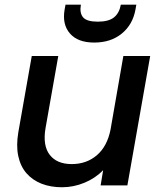

<svg xmlns="http://www.w3.org/2000/svg" viewBox="-20 -789 689 817"><path d="M619.1 -550.8 522 0H408.2L418.9 -64.9Q386.2 -30.8 339.6 -11.5Q293 7.8 244.1 7.8Q195.3 7.8 156.7 -7.3Q118.2 -22.5 92.5 -52Q66.9 -81.5 57.6 -125.5Q48.3 -169.4 58.1 -227.1L115.2 -550.8H228L173.8 -244.1Q161.1 -169.9 191.4 -130.4Q221.7 -90.8 285.2 -90.8Q348.1 -90.8 392.1 -128.4Q436 -166 450.2 -236.8L504.9 -550.8ZM556.2 -747.1Q544.4 -683.6 497.8 -645.8Q451.2 -607.9 380.9 -607.9Q311 -607.9 277.6 -646.5Q244.1 -685.1 254.9 -748L258.8 -769H324.2Q317.9 -733.4 333.7 -715.1Q349.6 -696.8 396 -696.8Q442.4 -696.8 465.1 -715.1Q487.8 -733.4 494.1 -769H560.1Z"/></svg>

Font: SVN-Poppins Medium
Style: Italic
Weight: 500
Italic angle: -10°
Designer: Ninad Kale (Devanagari), Jonny Pinhorn (Latin)
Foundry: Indian Type Foundry
Version: Version 3.002 2017